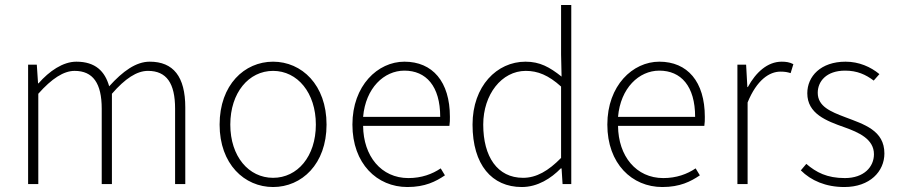

<svg xmlns="http://www.w3.org/2000/svg" viewBox="-20 -740 3611 772"><path d="M93 0H134V-363C188 -424 236 -455 280 -455C354 -455 389 -405 389 -303V0H430V-363C483 -424 530 -455 575 -455C650 -455 684 -405 684 -303V0H725V-308C725 -432 677 -492 582 -492C527 -492 474 -454 419 -393C402 -453 364 -492 287 -492C233 -492 178 -454 135 -405H133L128 -480H93Z M1078 12C1193 12 1293 -80 1293 -239C1293 -399 1193 -492 1078 -492C963 -492 863 -399 863 -239C863 -80 963 12 1078 12ZM1078 -25C980 -25 906 -111 906 -239C906 -367 980 -455 1078 -455C1176 -455 1250 -367 1250 -239C1250 -111 1176 -25 1078 -25Z M1618 12C1689 12 1732 -10 1769 -35L1752 -63C1718 -40 1675 -24 1622 -24C1513 -24 1441 -112 1440 -234H1787C1789 -247 1789 -258 1789 -270C1789 -412 1719 -492 1606 -492C1499 -492 1397 -396 1397 -239C1397 -82 1496 12 1618 12ZM1440 -270C1450 -386 1524 -456 1606 -456C1693 -456 1750 -394 1750 -270Z M2078 12C2142 12 2196 -23 2235 -63H2238L2242 0H2277V-720H2236V-521L2238 -432C2190 -470 2151 -492 2093 -492C1978 -492 1880 -394 1880 -239C1880 -77 1958 12 2078 12ZM2083 -25C1980 -25 1923 -110 1923 -239C1923 -360 1997 -455 2094 -455C2142 -455 2185 -438 2236 -392V-105C2185 -53 2137 -25 2083 -25Z M2643 12C2714 12 2757 -10 2794 -35L2777 -63C2743 -40 2700 -24 2647 -24C2538 -24 2466 -112 2465 -234H2812C2814 -247 2814 -258 2814 -270C2814 -412 2744 -492 2631 -492C2524 -492 2422 -396 2422 -239C2422 -82 2521 12 2643 12ZM2465 -270C2475 -386 2549 -456 2631 -456C2718 -456 2775 -394 2775 -270Z M2945 0H2986V-328C3023 -419 3074 -452 3118 -452C3136 -452 3146 -450 3159 -446L3170 -482C3155 -490 3140 -492 3123 -492C3066 -492 3019 -449 2987 -390H2985L2980 -480H2945Z M3375 12C3478 12 3536 -51 3536 -123C3536 -216 3454 -240 3378 -269C3320 -291 3268 -312 3268 -367C3268 -412 3302 -456 3378 -456C3427 -456 3461 -440 3493 -416L3516 -442C3481 -471 3434 -492 3380 -492C3280 -492 3226 -433 3226 -365C3226 -283 3302 -254 3376 -228C3432 -208 3494 -181 3494 -120C3494 -69 3454 -24 3377 -24C3305 -24 3262 -47 3222 -81L3200 -55C3241 -14 3300 12 3375 12Z"/></svg>

Font: Source Sans Pro Light
Style: Regular
Weight: 300
Designer: Paul D. Hunt
Foundry: Adobe Systems Incorporated
Version: Version 3.006;hotconv 1.0.111;makeotfexe 2.5.65597